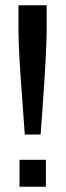

<svg xmlns="http://www.w3.org/2000/svg" viewBox="-20 -708 249 728"><path d="M74 -198Q70 -251 66.5 -301.5Q63 -352 59.5 -397.5Q56 -443 54 -481.5Q52 -520 51 -548Q50 -576 50 -591V-688H157V-591Q157 -576 156 -548Q155 -520 153 -481.5Q151 -443 148 -397.5Q145 -352 141.5 -301.5Q138 -251 134 -198ZM54 0V-102H154V0Z"/></svg>

Font: Saira ExtraCondensed SemiBold
Style: Regular
Weight: 600
Width: 2
Designer: Hector Gatti with collaboration of the Omnibus-Type team
Foundry: Omnibus-Type
Version: Version 1.101